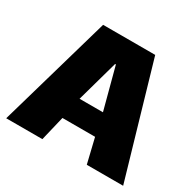

<svg xmlns="http://www.w3.org/2000/svg" viewBox="-130 -708 855 846"><g transform="rotate(30 297.5 -285.0)"><path d="M410 0H595L429 -570H164L0 0H184L214 -125H380ZM300 -447 356 -236H237L296 -447Z"/></g></svg>

Font: FilmFarsi_V5 Display
Style: Regular
Weight: 400
Designer: Borna Izadpanah
Foundry: Borna Izadpanah
Version: Version 1.000;PS 001.000;hotconv 1.0.88;makeotf.lib2.5.64775